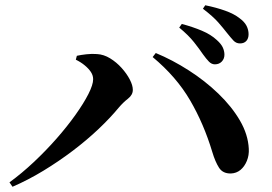

<svg xmlns="http://www.w3.org/2000/svg" viewBox="-20 -774 1040 733"><path d="M800.3 -528.4Q787.8 -528.4 777.7 -538.7Q767.6 -549 755 -566.5Q741.2 -587 720.5 -613.1Q699.9 -639.2 664.2 -668.7L674.1 -682.6Q715.9 -671.4 750.6 -656.8Q785.3 -642.2 807.8 -621.1Q824.2 -606.5 830.5 -592.9Q836.8 -579.2 836.8 -565Q836.8 -549.6 826.7 -539Q816.6 -528.4 800.3 -528.4ZM16.2 -77.9Q62.8 -111.8 109.1 -155.3Q155.4 -198.8 195.9 -244.9Q236.5 -291.1 267.8 -335.1Q299.2 -379.1 317.4 -414.8Q335.6 -450.6 335.6 -471.6Q335.6 -486.3 326.8 -499.5Q317.9 -512.7 303.2 -524.7Q288.6 -536.8 269.5 -546.1L273.4 -561Q288.5 -564.4 309.8 -566.8Q331.1 -569.2 350.2 -567.6Q376.1 -566.2 400.4 -551.3Q424.7 -536.4 444.4 -514.5Q464.1 -492.5 475.6 -470.2Q487.1 -448 487.1 -431Q487.1 -411.7 468.6 -397.3Q450 -382.8 433.4 -363.2Q401.3 -324.3 356.7 -281.9Q312.1 -239.6 258.3 -198.8Q204.5 -158 145.8 -122.3Q87.2 -86.7 27.8 -61ZM861.5 -111.7Q830.7 -111 816.1 -133.8Q801.5 -156.6 790.2 -194.6Q758.1 -301.3 705.7 -391.1Q653.3 -480.9 562.8 -556.2L574.7 -571.6Q638.3 -545.3 700.5 -505.4Q762.7 -465.6 813.7 -416.5Q864.7 -367.4 895.9 -314Q927.1 -260.5 929.8 -206.1Q931.3 -181.6 922.5 -159.9Q913.6 -138.2 898.1 -125.3Q882.6 -112.5 861.5 -111.7ZM896.2 -608.2Q881.5 -608.2 871.3 -619.1Q861.1 -630 846.2 -648.7Q832.4 -666.5 813.2 -688.5Q794 -710.5 754.7 -740.7L763.6 -753.9Q806.2 -745.2 839.9 -733.1Q873.6 -721 893.9 -705Q913.2 -691 921.1 -675.6Q929 -660.2 929 -643.3Q929 -627.2 920.4 -617.7Q911.7 -608.2 896.2 -608.2Z"/></svg>

Font: Noto Serif SC ExtraLight
Style: Regular
Weight: 200
Designer: Ryoko NISHIZUKA 西塚涼子 (kana & ideographs); Frank Grießhammer (Latin, Greek & Cyrillic); Wenlong ZHANG 张文龙 (bopomofo); San
Foundry: Adobe
Version: Version 2.002-H1;hotconv 1.1.0;makeotfexe 2.6.0